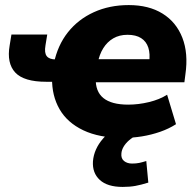

<svg xmlns="http://www.w3.org/2000/svg" viewBox="-20 -532 772 756"><path d="M464 11Q371 11 308 -19Q245 -49 214.5 -102Q184 -155 185 -224L199 -210H162Q74 -210 40 -246.5Q6 -283 18 -353L25 -396H166L159 -353Q154 -324 164 -311Q174 -298 200 -298H216L192 -282Q207 -354 247.5 -405Q288 -456 349.5 -484Q411 -512 487 -512Q566 -512 620 -478.5Q674 -445 698 -383.5Q722 -322 710 -239L706 -208H344L357 -225Q355 -172 387 -146Q419 -120 485 -120Q525 -120 566.5 -130Q608 -140 638 -159L673 -43Q645 -25 610.5 -13Q576 -1 539 5Q502 11 464 11ZM482 -395Q450 -395 426 -381Q402 -367 386.5 -342Q371 -317 365 -284L358 -299H580L567 -285Q572 -320 564 -344.5Q556 -369 535.5 -382Q515 -395 482 -395ZM463 204Q403 204 373 176.5Q343 149 346 103Q350 55 385.5 14Q421 -27 474 -48L520 0Q501 9 487.5 21Q474 33 466.5 46Q459 59 458 72Q456 92 468.5 102Q481 112 500 112Q516 112 528 109.5Q540 107 556 102L564 187Q535 196 513 200Q491 204 463 204Z"/></svg>

Font: Nunito Sans 9pt Black
Style: Italic
Weight: 900
Italic angle: -9°
Version: Version 3.101;gftools[0.9.27]